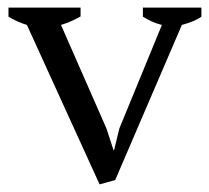

<svg xmlns="http://www.w3.org/2000/svg" viewBox="-20 -467 542 498"><path d="M238.3 11.2 49.8 -402.3Q35.6 -406.7 23.9 -412.1Q12.2 -417.5 2 -423.8V-447.3H189V-424.3Q177.7 -418 165.3 -412.4Q152.8 -406.7 138.2 -402.3L256.3 -133.3L274.4 -77.6H275.9L289.6 -133.8L399.9 -402.3Q385.7 -405.8 373.5 -411.4Q361.3 -417 350.6 -423.8V-447.3H502.4V-423.8Q494.1 -417.5 481 -412.1Q467.8 -406.7 451.7 -402.3L278.8 0Z"/></svg>

Font: PT Astra Serif
Style: Regular
Weight: 400
Designer: A.Korolkova, I. Chaeva
Foundry: ParaType Ltd
Version: Version 1.002